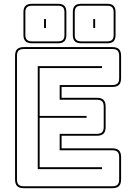

<svg xmlns="http://www.w3.org/2000/svg" viewBox="-20 -977 694 1007"><path d="M105 10Q81 10 70 -1Q59 -12 59 -36V-684Q59 -708 70 -719Q81 -730 105 -730H569Q593 -730 604 -719Q615 -708 615 -684V-567Q615 -543 604 -532Q593 -521 569 -521H303V-464H488Q512 -464 523 -453Q534 -442 534 -418V-311Q534 -287 523 -276Q512 -265 488 -265H303V-199H569Q593 -199 604 -188Q615 -177 615 -153V-36Q615 -12 604 -1Q593 10 569 10ZM569 0Q588 0 596.5 -8.5Q605 -17 605 -36V-153Q605 -172 596.5 -180.5Q588 -189 569 -189H293V-275H488Q507 -275 515.5 -283.5Q524 -292 524 -311V-418Q524 -437 515.5 -445.5Q507 -454 488 -454H293V-531H569Q588 -531 596.5 -539.5Q605 -548 605 -567V-684Q605 -703 596.5 -711.5Q588 -720 569 -720H105Q86 -720 77.5 -711.5Q69 -703 69 -684V-36Q69 -17 77.5 -8.5Q86 0 105 0ZM515 -100V-90H178V-630H515V-620H188V-369H434V-359H188V-100ZM328 -793Q328 -771 317.5 -760.5Q307 -750 285 -750H147Q125 -750 114 -760.5Q103 -771 103 -793V-914Q103 -936 114 -946.5Q125 -957 147 -957H285Q307 -957 317.5 -946.5Q328 -936 328 -914ZM586 -793Q586 -771 575.5 -760.5Q565 -750 543 -750H405Q383 -750 372.5 -760.5Q362 -771 362 -793V-914Q362 -936 372.5 -946.5Q383 -957 405 -957H543Q565 -957 575.5 -946.5Q586 -936 586 -914ZM285 -760Q302 -760 310 -768Q318 -776 318 -793V-914Q318 -931 310 -939Q302 -947 285 -947H147Q130 -947 121.5 -939Q113 -931 113 -914V-793Q113 -776 121.5 -768Q130 -760 147 -760ZM543 -760Q560 -760 568 -768Q576 -776 576 -793V-914Q576 -931 568 -939Q560 -947 543 -947H405Q388 -947 380 -939Q372 -931 372 -914V-793Q372 -776 380 -768Q388 -760 405 -760ZM221 -830H211V-877H221ZM479 -830H469V-877H479Z"/></svg>

Font: Bungee Outline
Style: Regular
Weight: 400
Designer: David Jonathan Ross
Foundry: David Jonathan Ross
Version: Version 1.001;PS 1.0;hotconv 1.0.72;makeotf.lib2.5.5900